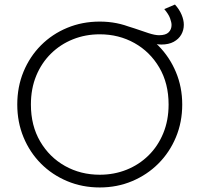

<svg xmlns="http://www.w3.org/2000/svg" viewBox="-20 -810 878 845"><path d="M419 15Q342 15 275.8 -12.8Q209.5 -40.5 160.2 -90Q111 -139.5 83.5 -206Q56 -272.5 56 -350Q56 -428 83.5 -494.5Q111 -561 160.2 -610.5Q209.5 -660 275.8 -687.5Q342 -715 419 -715Q495.5 -715 561.5 -687Q627.5 -659 677 -609Q726.5 -559 754.2 -492.8Q782 -426.5 782 -350Q782 -272.5 754.2 -206Q726.5 -139.5 677 -90Q627.5 -40.5 561.5 -12.8Q495.5 15 419 15ZM419 -41Q482 -41 537 -63Q592 -85 633.5 -125.8Q675 -166.5 698.5 -223.5Q722 -280.5 722 -350Q722 -443 681.2 -512.5Q640.5 -582 571.8 -620.5Q503 -659 419 -659Q356 -659 301 -637Q246 -615 204.5 -574.2Q163 -533.5 139.5 -476.8Q116 -420 116 -350Q116 -257 156.8 -187.5Q197.5 -118 266.2 -79.5Q335 -41 419 -41ZM690 -614Q666.5 -614 637.2 -624Q608 -634 573.8 -647.5Q539.5 -661 500.8 -671Q462 -681 419 -681V-715Q459.5 -715 498.5 -706Q537.5 -697 572 -685Q606.5 -673 634.2 -664Q662 -655 680 -655Q709.5 -655 722.2 -667.8Q735 -680.5 735 -700Q735 -711.5 728.5 -729.5Q722 -747.5 703 -770L750 -790Q769.5 -768.5 779.2 -745.2Q789 -722 789 -701Q789 -677.5 777.8 -657.8Q766.5 -638 744.5 -626Q722.5 -614 690 -614Z"/></svg>

Font: Geologica Cursive Thin
Style: Regular
Weight: 250
Designer: Sindre Bremnes, Frode Helland
Foundry: Monokrom Skriftforlag AS
Version: Version 1.010;gftools[0.9.28]